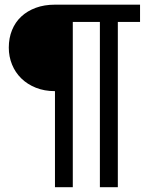

<svg xmlns="http://www.w3.org/2000/svg" viewBox="-20 -695 626 810"><path d="M570.8 -675.3V-602.5H477.1V94.7H401.4V-602.5H287.1V94.7H211.9V-310.5Q167 -310.5 131.1 -325Q95.2 -339.4 69.8 -364.3Q44.4 -389.2 30.8 -422.6Q17.1 -456.1 17.1 -494.1Q17.1 -534.7 30.8 -568.1Q44.4 -601.6 69.8 -625.2Q95.2 -648.9 131.1 -662.1Q167 -675.3 211.9 -675.3Z"/></svg>

Font: Carlito
Style: Regular
Weight: 400
Designer: Lukasz Dziedzic
Foundry: tyPoland Lukasz Dziedzic
Version: Version 1.103; Beta1; all basic design good, some composites